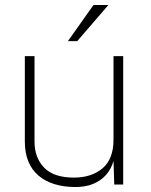

<svg xmlns="http://www.w3.org/2000/svg" viewBox="-20 -743 606 773"><path d="M280 10Q235 9.5 198.2 -2Q161.5 -13.5 135 -36Q108.5 -58.5 94.2 -92.8Q80 -127 80 -173V-517H119V-173Q119 -108 157.8 -68Q196.5 -28 277.5 -28Q349 -28 393 -65.5Q437 -103 437 -181V-517H476V0H440L437 -95Q428 -63 407.2 -39.2Q386.5 -15.5 354.8 -2.5Q323 10.5 280 10ZM253.5 -577.5 356.5 -723H416.5L291 -577.5Z"/></svg>

Font: Public Sans Thin Thin
Style: Regular
Weight: 250
Version: Version 2.001